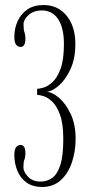

<svg xmlns="http://www.w3.org/2000/svg" viewBox="-20 -731 357 763"><path d="M147.5 12Q109 12 84.8 -6Q60.5 -24 48.8 -53Q37 -82 37 -115Q37 -137.5 44.2 -146.2Q51.5 -155 61.5 -155Q81 -155 81 -122Q81 -106 77 -96.8Q73 -87.5 73 -66.5Q73 -48 91.2 -28.8Q109.5 -9.5 142 -9.5Q167 -9.5 187.2 -23.8Q207.5 -38 219.5 -74.5Q231.5 -111 231.5 -178Q231.5 -239.5 218.5 -275Q205.5 -310.5 187.2 -327.5Q169 -344.5 152.2 -349.2Q135.5 -354 127.5 -354V-378Q135.5 -378 152.5 -382.8Q169.5 -387.5 188.2 -404.2Q207 -421 220.5 -457.2Q234 -493.5 234 -556Q234 -620.5 211 -655Q188 -689.5 146.5 -689.5Q113.5 -689.5 93.5 -671.2Q73.5 -653 73.5 -635Q73.5 -612 77.2 -602.5Q81 -593 81 -577Q81 -544.5 61.5 -544.5Q51.5 -544.5 44.2 -553.2Q37 -562 37 -585Q37 -617.5 49.8 -646.2Q62.5 -675 88.2 -693Q114 -711 153 -711Q210 -711 244.8 -668.5Q279.5 -626 279.5 -555.5Q279.5 -498 260 -456Q240.5 -414 213.8 -390.8Q187 -367.5 164.5 -366.5Q187 -365.5 214 -342.8Q241 -320 260.8 -278.5Q280.5 -237 280.5 -179.5Q280.5 -129.5 265.8 -85.8Q251 -42 221.5 -15Q192 12 147.5 12Z"/></svg>

Font: Imbue 50pt ExtraLight
Style: Regular
Weight: 200
Designer: Tyler Finck
Foundry: Etcetera Type Company
Version: Version 1.102; ttfautohint (v1.8.3)